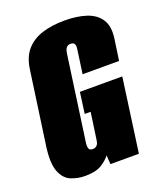

<svg xmlns="http://www.w3.org/2000/svg" viewBox="-117 -675 644 762"><g transform="rotate(-20 204.5 -294.0)"><path d="M112 10Q81 10 53 -1.5Q25 -13 11 -48Q-3 -83 6 -151L50 -463Q57 -513 83 -542.5Q109 -572 150.5 -585Q192 -598 245 -598Q298 -598 337 -585Q376 -572 395 -542.5Q414 -513 407 -463L394 -373H240L254 -473Q256 -485 254 -491.5Q252 -498 247.5 -500.5Q243 -503 236 -503Q230 -503 224.5 -500.5Q219 -498 215.5 -491.5Q212 -485 210 -473L159 -110Q158 -99 159.5 -92Q161 -85 166 -82.5Q171 -80 177 -80Q187 -80 194 -86.5Q201 -93 203 -110L219 -222H194L206 -311H385L342 0H222L219 -38Q219 -38 219 -38Q219 -38 219 -38Q209 -23 184 -6.5Q159 10 112 10Z"/></g></svg>

Font: Alumni Sans Black
Style: Italic
Weight: 900
Italic angle: -8°
Version: Version 1.016